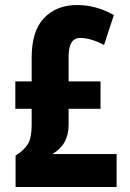

<svg xmlns="http://www.w3.org/2000/svg" viewBox="-20 -744 517 764"><path d="M287 -724Q363 -724 433 -684L394 -565Q341 -593 299 -593Q253 -593 253 -519V-420H380V-311H253V-247Q253 -168 188 -131H444V0H42V-125Q76 -146 91 -171Q106 -196 106 -246V-311H41V-420H106V-515Q106 -621 155.5 -672.5Q205 -724 287 -724Z"/></svg>

Font: Noto Sans Telugu ExtraCondensed ExtraBold
Style: Regular
Weight: 800
Width: 2
Designer: Jelle Bosma - Monotype Design Team
Foundry: Monotype Imaging Inc.
Version: Version 2.005; ttfautohint (v1.8.4.7-5d5b)